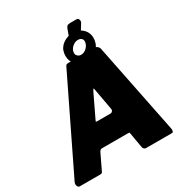

<svg xmlns="http://www.w3.org/2000/svg" viewBox="-259 -1114 1187 1265"><g transform="rotate(-30 334.5 -482.0)"><path d="M544 -785Q538 -742 505 -717.5Q472 -693 429 -693Q380 -693 350 -725.5Q320 -758 327 -809Q333 -850 366.5 -874.5Q400 -899 442 -899Q491 -899 521 -866.5Q551 -834 544 -785ZM484 -806Q486 -823 476 -832.5Q466 -842 449 -842Q427 -842 407 -825Q387 -808 384 -784Q382 -768 393 -757Q404 -746 420 -746Q443 -746 462 -764.5Q481 -783 484 -806ZM520 -742Q533 -742 542.5 -732Q552 -722 553 -710L690 -29Q692 -19 690 -9.5Q688 0 677 0H481Q474 0 467.5 -6Q461 -12 460 -22L440 -137Q439 -142 437.5 -143Q436 -144 428 -144H227Q221 -144 215.5 -138Q210 -132 208 -127L152 -10Q149 -4 145 -2Q141 0 130 0H-22Q-33 0 -38.5 -13Q-44 -26 -37 -42L294 -724Q299 -736 304 -739Q309 -742 322 -742ZM381 -510Q380 -515 375.5 -509.5Q371 -504 369 -499L288 -330Q283 -320 282.5 -317Q282 -314 291 -314H394Q402 -314 408 -321.5Q414 -329 412 -339ZM509 -964Q521 -964 525.5 -952.5Q530 -941 525 -930L491 -875H403L426 -938Q433 -957 441.5 -960.5Q450 -964 464 -964Z"/></g></svg>

Font: Libre Franklin Black
Style: Italic
Weight: 900
Italic angle: -8°
Designer: Pablo Impallari, Rodrigo Fuenzalida, Nhung Nguyen
Foundry: Impallari Type
Version: Version 3.000